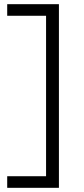

<svg xmlns="http://www.w3.org/2000/svg" viewBox="-20 -784 403 919"><path d="M14.5 115V59.5H200.5V-708.5H14.5V-764H262V115Z"/></svg>

Font: Heraclito Light
Style: Regular
Weight: 300
Designer: Kostas Bartsokas (font) & Cristiano Sobral (main changes)
Foundry: Kostas Bartsokas (font) & Cristiano Sobral (main changes)
Version: Version 1.00;July 8, 2020;FontCreator 13.0.0.2655 64-bit